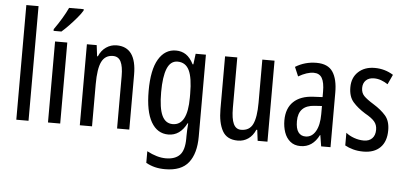

<svg xmlns="http://www.w3.org/2000/svg" viewBox="-61 -897 2671 1268"><g transform="rotate(5 1275.0 -263.0)"><path d="M146 0H65V-760H146Z M356 0H275V-537H356ZM445 -757Q433 -736 409 -707.5Q385 -679 358.5 -651.5Q332 -624 311 -606H259V-617Q317 -699 348 -766H445Z M683 -547Q814 -547 814 -364V0H733V-348Q733 -411 717 -443Q701 -475 665 -475Q613 -475 590 -429Q567 -383 567 -279V0H486V-537H551L560 -464H565Q582 -504 613.5 -525.5Q645 -547 683 -547Z M1076 -547Q1114 -547 1142.5 -528Q1171 -509 1193 -466H1198L1207 -537H1275V6Q1275 118 1227 179Q1179 240 1072 240Q1035 240 1004.5 232.5Q974 225 945 209V132Q1013 168 1070 168Q1132 168 1163 135.5Q1194 103 1194 25V9Q1194 -8 1195 -29.5Q1196 -51 1198 -75H1194Q1151 10 1073 10Q1000 10 959.5 -60Q919 -130 919 -266Q919 -406 961 -476.5Q1003 -547 1076 -547ZM1093 -475Q1046 -475 1024 -421.5Q1002 -368 1002 -265Q1002 -159 1025 -110Q1048 -61 1096 -61Q1194 -61 1194 -245V-270Q1194 -377 1170 -426Q1146 -475 1093 -475Z M1730 -537V0H1665L1656 -72H1650Q1633 -32 1602.5 -11Q1572 10 1534 10Q1461 10 1431.5 -43.5Q1402 -97 1402 -187V-537H1483V-202Q1483 -131 1499 -97Q1515 -63 1549 -63Q1605 -63 1627 -109Q1649 -155 1649 -251V-537Z M2008 -547Q2084 -547 2116 -499Q2148 -451 2148 -362V0H2086L2074 -74H2072Q2030 10 1949 10Q1908 10 1881 -12.5Q1854 -35 1841.5 -71.5Q1829 -108 1829 -150Q1829 -230 1875 -274Q1921 -318 2006 -322L2067 -325V-360Q2067 -422 2050 -451Q2033 -480 1995 -480Q1951 -480 1894 -447L1868 -508Q1931 -547 2008 -547ZM2020 -263Q1912 -257 1912 -152Q1912 -103 1929 -79.5Q1946 -56 1977 -56Q2019 -56 2043.5 -97.5Q2068 -139 2068 -212V-266Z M2518 -144Q2518 -70 2478 -30Q2438 10 2366 10Q2329 10 2298 1.5Q2267 -7 2244 -20V-104Q2266 -86 2298 -74.5Q2330 -63 2363 -63Q2398 -63 2418 -83.5Q2438 -104 2438 -141Q2438 -173 2419.5 -195Q2401 -217 2356 -242Q2306 -273 2275 -308.5Q2244 -344 2244 -406Q2244 -470 2285.5 -508.5Q2327 -547 2394 -547Q2461 -547 2517 -512L2487 -447Q2466 -461 2443 -469.5Q2420 -478 2395 -478Q2361 -478 2341.5 -459Q2322 -440 2322 -408Q2322 -376 2341 -356Q2360 -336 2407 -307Q2457 -276 2487.5 -241Q2518 -206 2518 -144Z"/></g></svg>

Font: Noto Sans Lao ExtraCondensed
Style: Regular
Weight: 400
Width: 2
Designer: Monotype Design Team
Foundry: Monotype Imaging Inc.
Version: Version 2.004; ttfautohint (v1.8.4.7-5d5b)